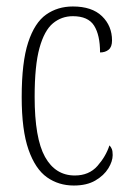

<svg xmlns="http://www.w3.org/2000/svg" viewBox="-20 -563 398 593"><path d="M208 10Q161 10 125 -15.5Q89 -41 68 -101Q47 -161 47 -263Q47 -371 67 -432Q87 -493 122.5 -518Q158 -543 205 -543Q264 -543 295 -513Q326 -483 326 -438Q326 -418 315.5 -409.5Q305 -401 289 -401Q289 -455 270.5 -484Q252 -513 205 -513Q170 -513 143.5 -491Q117 -469 102 -415Q87 -361 87 -264Q87 -136 119 -78.5Q151 -21 211 -21Q255 -21 281 -50.5Q307 -80 318 -114Q323 -109 325.5 -102.5Q328 -96 328 -84Q328 -65 314.5 -43Q301 -21 274.5 -5.5Q248 10 208 10Z"/></svg>

Font: Noto Serif Ethiopic ExtraCondensed ExtraLight
Style: Regular
Weight: 200
Width: 2
Designer: Monotype Design Team
Foundry: Monotype Imaging Inc.
Version: Version 2.102; ttfautohint (v1.8.4.7-5d5b)